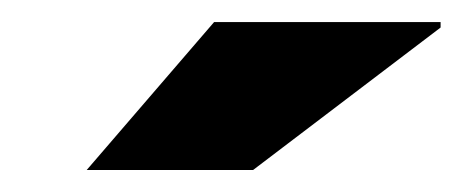

<svg xmlns="http://www.w3.org/2000/svg" viewBox="-20 -745 417 173"><path d="M58.1 -591.8 172.9 -725.1H377V-720.2L208 -591.8Z"/></svg>

Font: Archivo Expanded ExtraBold
Style: Italic
Weight: 800
Width: 7
Italic angle: -10°
Designer: Hector Gatti
Foundry: Omnibus-Type
Version: Version 2.001